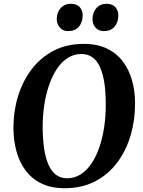

<svg xmlns="http://www.w3.org/2000/svg" viewBox="-20 -985 758 1015"><path d="M322 10Q250.5 10 199.2 -15Q148 -40 115.2 -84Q82.5 -128 67 -185.2Q51.5 -242.5 51 -306.5Q50.5 -393.5 74.5 -473.5Q98.5 -553.5 145.5 -616.5Q192.5 -679.5 262 -716.2Q331.5 -753 423 -753Q495 -753 546.5 -727.8Q598 -702.5 630.5 -658.5Q663 -614.5 678.5 -558.2Q694 -502 694 -439.5Q694.5 -352 671 -271Q647.5 -190 600.5 -126.8Q553.5 -63.5 483.8 -26.8Q414 10 322 10ZM334.5 -42.5Q374 -42.5 406.5 -63.2Q439 -84 463.8 -121Q488.5 -158 505.5 -207.5Q522.5 -257 531 -315Q539.5 -373 539 -435Q539 -497 531.8 -545.8Q524.5 -594.5 509.2 -629Q494 -663.5 469.5 -681.5Q445 -699.5 410 -699.5Q371 -699.5 338.5 -679Q306 -658.5 281.2 -621.5Q256.5 -584.5 239.5 -535.5Q222.5 -486.5 214 -429.2Q205.5 -372 205.5 -311Q206 -248 213.5 -198.2Q221 -148.5 236.5 -113.8Q252 -79 276.5 -60.8Q301 -42.5 334.5 -42.5ZM339.5 -820.5Q313.5 -820.5 296.8 -839Q280 -857.5 280 -885.5Q281 -921 301.2 -943Q321.5 -965 354.5 -965Q386 -965 401.8 -947Q417.5 -929 417 -902.5Q416.5 -866.5 396.8 -843.5Q377 -820.5 339.5 -820.5ZM528.5 -820.5Q502 -820.5 485.2 -839Q468.5 -857.5 469 -885.5Q470 -921 490.2 -943Q510.5 -965 543 -965Q574 -965 590 -947Q606 -929 605.5 -902.5Q605 -866.5 585.2 -843.5Q565.5 -820.5 528.5 -820.5Z"/></svg>

Font: Merriweather 36pt
Style: Bold Italic
Weight: 700
Italic angle: -7.8°
Version: Version 2.101